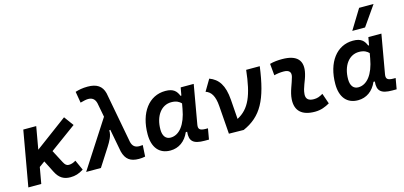

<svg xmlns="http://www.w3.org/2000/svg" viewBox="-69 -1261 3654 1737"><g transform="rotate(-15 1758.0 -392.5)"><path d="M26.9 0H147.9L174.8 -151.9L227.1 -189.9L284.2 -77.6C316.9 -13.2 359.9 9.8 419.9 9.8C464.8 9.8 500 -1 543.5 -28.3L500.5 -123.5C475.1 -108.4 456.1 -102.5 434.1 -102.5C413.6 -102.5 400.4 -113.8 386.2 -140.6L323.2 -260.7L568.4 -439.9L502.9 -529.3L202.1 -306.2L239.3 -517.6H118.2Z M1061 9.8C1081.1 9.8 1098.6 8.3 1119.6 3.9L1126 -102.5C1109.4 -101.6 1100.1 -100.6 1095.2 -100.6C1055.2 -100.6 1032.2 -117.7 1021.5 -159.2L931.2 -639.6C913.6 -710.4 864.3 -742.2 780.3 -742.2C732.4 -742.2 697.3 -734.9 664.1 -724.6L682.1 -618.7C714.4 -627.4 737.3 -632.8 755.9 -632.8C793 -632.8 817.9 -615.2 828.1 -574.2L853.5 -440.9L568.4 0H706.5L814.9 -168.9C841.3 -211.4 870.6 -258.8 867.7 -309.1L877.9 -312L918.5 -98.1C938 -22.5 980 9.8 1061 9.8Z M1579.1 -444.3H1571.3C1552.2 -490.7 1525.4 -522.5 1448.7 -522.5C1295.4 -522.5 1193.4 -387.2 1193.4 -184.1C1193.4 -60.5 1252.4 10.3 1356 10.3C1434.6 10.3 1497.6 -34.7 1532.2 -114.7H1544.9C1536.1 -27.3 1571.8 4.9 1676.8 4.9H1717.3L1734.9 -96.2H1715.8C1656.2 -96.2 1643.6 -113.3 1650.9 -154.8L1714.4 -517.6H1592.3ZM1474.6 -410.2C1522.5 -410.2 1548.8 -393.6 1566.9 -374.5L1558.1 -325.7C1533.2 -183.6 1469.7 -102.1 1387.7 -102.1C1342.8 -102.1 1316.4 -136.2 1316.4 -196.3C1316.4 -321.8 1379.9 -410.2 1474.6 -410.2Z M1905.3 0 2043.5 2C2218.3 -75.7 2292 -210 2333 -517.6H2205.6C2179.7 -284.7 2132.8 -170.4 2015.6 -108.9L2002.4 -291.5C1992.2 -431.2 1944.8 -496.1 1862.3 -527.3L1799.3 -420.9C1849.1 -404.8 1878.9 -358.9 1885.7 -264.2Z M2815.4 -129.4C2781.7 -109.9 2761.2 -102.5 2729 -102.5C2679.7 -102.5 2655.3 -124 2658.2 -166.5C2662.6 -231 2695.3 -278.8 2710.9 -345.2C2740.2 -465.3 2683.6 -527.3 2543.9 -527.3C2505.4 -527.3 2466.8 -524.4 2428.7 -513.7L2439 -404.3C2468.8 -412.1 2498.5 -415.5 2528.3 -415.5C2579.1 -415.5 2600.1 -392.6 2588.9 -349.1C2574.2 -290.5 2539.1 -224.1 2534.7 -153.3C2527.8 -46.4 2587.9 9.8 2710 9.8C2767.1 9.8 2809.1 -8.3 2849.1 -31.2Z M3336.9 -444.3H3329.1C3310.1 -490.7 3283.2 -522.5 3206.5 -522.5C3053.2 -522.5 2951.2 -387.2 2951.2 -184.1C2951.2 -60.5 3010.3 10.3 3113.8 10.3C3192.4 10.3 3255.4 -34.7 3290 -114.7H3302.7C3293.9 -27.3 3329.6 4.9 3434.6 4.9H3475.1L3492.7 -96.2H3473.6C3414.1 -96.2 3401.4 -113.3 3408.7 -154.8L3472.2 -517.6H3350.1ZM3232.4 -410.2C3280.3 -410.2 3306.6 -393.6 3324.7 -374.5L3315.9 -325.7C3291 -183.6 3227.5 -102.1 3145.5 -102.1C3100.6 -102.1 3074.2 -136.2 3074.2 -196.3C3074.2 -321.8 3137.7 -410.2 3232.4 -410.2ZM3224.1 -609.4H3343.8L3473.1 -794.9H3337.9Z"/></g></svg>

Font: Cascadia Code SemiBold
Style: Italic
Weight: 600
Italic angle: -10°
Monospace: yes
Designer: Aaron Bell
Foundry: Saja Typeworks
Version: Version 2404.023